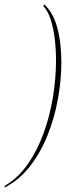

<svg xmlns="http://www.w3.org/2000/svg" viewBox="-77 -764 309 898"><path d="M-53 104Q7 69 52 5Q97 -59 126.5 -140Q156 -221 170.5 -309.5Q185 -398 185 -481Q185 -534 179 -583.5Q173 -633 160 -673Q147 -713 126 -735L129 -744Q171 -707 190.5 -635.5Q210 -564 210 -472Q210 -390 194 -301.5Q178 -213 145.5 -131.5Q113 -50 62.5 14.5Q12 79 -57 114Z"/></svg>

Font: Noto Serif Display ExtraCondensed Thin
Style: Italic
Weight: 100
Width: 2
Italic angle: -12°
Designer: Monotype Design Team
Foundry: Monotype Imaging Inc.
Version: Version 2.009